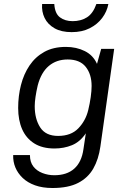

<svg xmlns="http://www.w3.org/2000/svg" viewBox="-20 -756 640 962"><path d="M243 186Q193 186 155.5 172.5Q118 159 93.5 135.5Q69 112 57 83Q45 54 46 21H130Q130 56 147 78Q164 100 192.5 111Q221 122 252 122Q315 122 352 89Q389 56 398 -8L410 -88Q381 -45 340.5 -28.5Q300 -12 253 -12Q192 -12 151.5 -37.5Q111 -63 91 -108.5Q71 -154 71 -215Q71 -275 85 -330Q99 -385 128 -428Q157 -471 202 -496Q247 -521 310 -521Q363 -521 405 -500Q447 -479 466 -436L487 -511H552L483 -22Q474 42 447.5 88.5Q421 135 371.5 160.5Q322 186 243 186ZM271 -75Q336 -75 372.5 -113Q409 -151 422 -204Q430 -237 434.5 -269Q439 -301 439 -325Q439 -384 409.5 -421Q380 -458 319 -458Q263 -458 224.5 -425.5Q186 -393 169 -328Q162 -298 158 -271Q154 -244 154 -224Q154 -160 181.5 -117.5Q209 -75 271 -75ZM339 -595Q287 -595 253 -614.5Q219 -634 203.5 -666Q188 -698 191 -736H252Q255 -688 280.5 -669Q306 -650 344 -650Q385 -650 415.5 -669Q446 -688 463 -736H523Q516 -698 492 -666Q468 -634 429.5 -614.5Q391 -595 339 -595Z"/></svg>

Font: Chivo Mono Medium Light
Style: Italic
Weight: 300
Italic angle: -8.05°
Monospace: yes
Version: Version 1.008